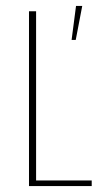

<svg xmlns="http://www.w3.org/2000/svg" viewBox="-20 -629 335 649"><path d="M78 0V-591H102V-19H290V0ZM222 -494 237 -609H258L236 -494Z"/></svg>

Font: Alumni Sans Thin
Style: Regular
Weight: 100
Designer: Robert E. Leuschke
Foundry: Robert E. Leuschke
Version: Version 1.018